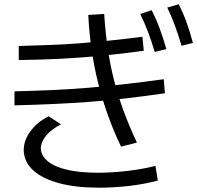

<svg xmlns="http://www.w3.org/2000/svg" viewBox="-20 -871 923 899"><path d="M546.7 -184.4Q511.1 -258.9 485 -332.2Q458.9 -405.6 440 -480.6Q421.1 -555.6 409.4 -634.4Q397.8 -713.3 393.3 -801.1L467.8 -805.6Q473.3 -721.1 484.4 -644.4Q495.6 -567.8 513.9 -495.6Q532.2 -423.3 558.9 -351.1Q585.6 -278.9 621.1 -203.3ZM91.1 -167.8Q91.1 -213.3 122.2 -256.1Q153.3 -298.9 207.8 -326.7L265.6 -288.9Q220 -265.6 195.6 -235.6Q171.1 -205.6 171.1 -174.4Q173.3 -140 205.6 -114.4Q237.8 -88.9 296.7 -75.6Q355.6 -62.2 437.8 -62.2Q504.4 -62.2 576.1 -70.6Q647.8 -78.9 707.8 -94.4L718.9 -25.6Q657.8 -8.9 585.6 -0.6Q513.3 7.8 443.3 7.8Q335.6 7.8 256.7 -13.3Q177.8 -34.4 135 -73.9Q92.2 -113.3 91.1 -167.8ZM67.8 -655.6Q146.7 -657.8 218.9 -660.6Q291.1 -663.3 360 -668.9Q428.9 -674.4 499.4 -681.7Q570 -688.9 646.7 -698.9L653.3 -633.3Q548.9 -618.9 456.1 -610Q363.3 -601.1 269.4 -596.1Q175.6 -591.1 67.8 -590ZM47.8 -443.3Q142.2 -445.6 226.7 -449.4Q311.1 -453.3 393.3 -460Q475.6 -466.7 562.2 -476.7Q648.9 -486.7 746.7 -500L752.2 -434.4Q653.3 -420 565.6 -410Q477.8 -400 395 -393.9Q312.2 -387.8 227.2 -383.9Q142.2 -380 47.8 -377.8ZM704.4 -627.8Q688.9 -680 672.8 -722.2Q656.7 -764.4 636.7 -805.6L690 -823.3Q712.2 -780 728.3 -736.1Q744.4 -692.2 758.9 -641.1ZM830 -656.7Q814.4 -708.9 798.9 -751.7Q783.3 -794.4 763.3 -835.6L816.7 -851.1Q838.9 -807.8 854.4 -763.9Q870 -720 883.3 -670Z"/></svg>

Font: Paperlogy 4 Regular
Style: Regular
Weight: 400
Designer: redesigned by Lee Juim, glyphs from Gmarket Sans & Montserrat
Foundry: PT&
Version: Version 1.001